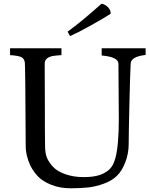

<svg xmlns="http://www.w3.org/2000/svg" viewBox="-20 -997 802 1031"><path d="M343 -827Q419 -882 525 -977Q544 -974 559 -959Q574 -944 574 -927V-923Q537 -899 468 -860.5Q399 -822 356 -803ZM618 -356 616 -655Q616 -691 526 -699V-738H762V-702Q685 -693 682 -658L681 -640Q679 -612 675 -443Q671 -274 671 -223.5Q671 -173 653 -126Q635 -79 607.5 -52.5Q580 -26 537 -10.5Q494 5 454 9.5Q414 14 358.5 14Q303 14 257 -4Q211 -22 186 -47.5Q161 -73 144 -106Q118 -160 118 -214Q116 -639 113.5 -660Q111 -681 96 -689.5Q81 -698 34 -701V-738H310V-701Q278 -699 262 -696Q220 -687 220 -655L221 -390V-310Q222 -255 222 -214.5Q222 -174 232 -150Q242 -126 264.5 -101.5Q287 -77 331 -61.5Q375 -46 429 -46Q483 -46 516 -57.5Q549 -69 569.5 -89.5Q590 -110 600 -150Q618 -218 618 -356Z"/></svg>

Font: Prociono
Style: Regular
Weight: 400
Designer: Barry Schwartz
Foundry: The Crud Factory
Version: Version 2.301